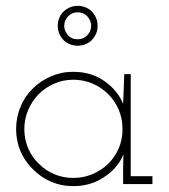

<svg xmlns="http://www.w3.org/2000/svg" viewBox="-20 -628 575 655"><path d="M500 0V-27H426V-375H404Q403 -349 402 -324Q401 -299 400 -274Q381 -320 336 -351.5Q291 -383 230 -383Q189 -383 153.5 -367.5Q118 -352 92 -326Q65 -300 50 -264Q35 -228 35 -188Q35 -147 50 -112Q65 -77 92 -51Q118 -24 153.5 -8.5Q189 7 230 7Q261 7 288.5 -1.5Q316 -10 338 -26Q360 -40 376 -59.5Q392 -79 401 -101Q401 -87 400.5 -74Q400 -61 400 -47V0ZM230 -356Q265 -356 295.5 -343Q326 -330 349 -307Q372 -284 385 -253.5Q398 -223 398 -188Q398 -152 385 -122Q372 -92 349 -69Q326 -47 295.5 -34Q265 -21 230 -21Q196 -21 166 -33.5Q136 -46 114 -68Q90 -90 76.5 -121Q63 -152 63 -188Q63 -222 76 -252.5Q89 -283 111 -306Q134 -329 164.5 -342.5Q195 -356 230 -356ZM199 -540Q199 -558 212 -572Q225 -586 245 -586Q265 -586 278 -572Q291 -558 291 -540Q291 -521 277.5 -507.5Q264 -494 245 -494Q224 -494 211.5 -508.5Q199 -523 199 -540ZM313 -540Q313 -556 307 -568.5Q301 -581 291 -591Q282 -599 270 -603.5Q258 -608 245 -608Q229 -608 216.5 -602Q204 -596 194 -586Q186 -577 181.5 -565Q177 -553 177 -540Q177 -524 183 -511.5Q189 -499 199 -489Q208 -481 220 -476.5Q232 -472 245 -472Q258 -472 270 -476.5Q282 -481 291 -489Q301 -499 307 -511.5Q313 -524 313 -540Z"/></svg>

Font: Josefin Slab Thin Light
Style: Regular
Weight: 300
Version: Version 2.000